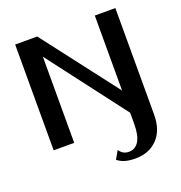

<svg xmlns="http://www.w3.org/2000/svg" viewBox="-159 -836 1126 1194"><g transform="rotate(-20 404.0 -239.0)"><path d="M417 188 448 134Q470 169 511 169Q553 169 576.5 131Q600 93 600 16V-57L209 -570V0H73V-700H219L600 -204V-700H736V5Q736 108 680.5 165Q625 222 535 222Q497 222 469 214.5Q441 207 417 188Z"/></g></svg>

Font: Fahkwang SemiBold
Style: Regular
Weight: 600
Designer: Suppakit Chalermlarp | Katatrad Co.,Ltd.
Foundry: Cadson Demak Co.,Ltd.
Version: Version 1.000; ttfautohint (v1.6)